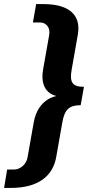

<svg xmlns="http://www.w3.org/2000/svg" viewBox="-64 -750 431 940"><path d="M214 -280C214 -280 122 -270 101 -150L71 20C65 55 35 80 5 80H-29L-44 170H-10C125 170 195 110 211 20L241 -150C252 -215 276 -235 331 -235L347 -325C292 -325 275 -345 287 -410L317 -580C333 -670 283 -730 148 -730H113L97 -640H132C162 -640 183 -615 177 -580L147 -410C126 -290 214 -280 214 -280Z"/></svg>

Font: Scada
Style: Bold Italic
Weight: 700
Designer: Jovanny Lemonad
Foundry: Jovanny Lemonad
Version: Version 3.005